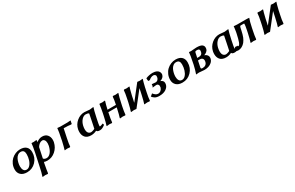

<svg xmlns="http://www.w3.org/2000/svg" viewBox="210 -1938 5642 3670"><g transform="rotate(-30 3031.0 -102.5)"><path d="M408.2 -439.9Q495.6 -439.9 540.8 -397.5Q585.9 -355 585.9 -278.8Q585.9 -156.2 506.6 -73.2Q427.2 9.8 311 9.8Q222.7 9.8 175.3 -34.9Q127.9 -79.6 127.9 -152.8Q127.9 -214.8 151.6 -269Q175.3 -323.2 214.4 -360.4Q253.4 -397.5 304.2 -418.7Q355 -439.9 408.2 -439.9ZM394 -391.1Q356.9 -391.1 327.1 -367.9Q297.4 -344.7 280.3 -308.3Q263.2 -272 254.2 -232.2Q245.1 -192.4 245.1 -154.8Q245.1 -105 264.9 -72Q284.7 -39.1 328.1 -39.1Q368.7 -39.1 402.8 -76.7Q437 -114.3 455.6 -173.3Q474.1 -232.4 474.1 -296.9Q474.1 -342.8 455.3 -366.9Q436.5 -391.1 394 -391.1Z M747.1 -293 699.7 -68.8 697.8 -71.8Q707.5 -55.7 727.5 -47.4Q747.6 -39.1 768.1 -39.1Q817.9 -39.1 858.6 -86.7Q899.4 -134.3 919.9 -221.2Q925.8 -249.5 925.8 -274.9Q925.8 -323.7 907 -348.9Q888.2 -374 860.8 -374Q829.6 -374 798.8 -352.1Q768.1 -330.1 745.1 -291ZM895 -439.9Q967.3 -439.9 1005.6 -395.5Q1043.9 -351.1 1043.9 -283.2Q1043.9 -253.9 1038.1 -230Q1014.6 -126 936.8 -58.1Q858.9 9.8 758.8 9.8Q712.9 9.8 685.1 -2Q684.1 3.4 681.4 13.9Q678.7 24.4 677.7 27.8Q648.9 180.7 645 224.1L634.8 233.9Q606.4 229 583 229Q560.1 229 521 234.9L520 225.1Q545.9 151.9 570.8 25.9L627 -235.8Q655.3 -375.5 657.7 -423.8Q657.7 -424.3 658.7 -428.5Q659.7 -432.6 659.7 -433.1Q711.9 -427.7 752.9 -436Q766.6 -436 771 -432.4Q775.4 -428.7 773.9 -419.9Q772.9 -415 770.5 -405Q768.1 -395 767.1 -390.1Q826.7 -439.9 895 -439.9Z M1450.7 -430.2Q1476.1 -430.2 1521 -435.1L1522 -423.8Q1521.5 -421.4 1519.8 -417.5Q1518.1 -413.6 1518.1 -413.1Q1518.1 -412.6 1517.8 -411.6Q1517.6 -410.6 1517.1 -408.4Q1516.6 -406.2 1516.1 -403.8Q1509.8 -377.4 1509.8 -368.2L1496.1 -360.8Q1435.1 -371.1 1334 -371.1Q1326.7 -339.8 1314 -275.4Q1301.3 -210.9 1293.9 -180.2Q1267.6 -55.7 1266.1 -4.9L1255.9 4.9Q1229 0 1203.1 0Q1191.4 0 1176.3 1.5Q1161.1 2.9 1151.9 4.4L1142.1 5.9L1141.1 -3.9Q1157.7 -52.7 1187 -182.1Q1188 -189 1189.5 -196.8Q1190.9 -204.6 1192.9 -214.6Q1194.8 -224.6 1195.8 -230Q1224.1 -359.9 1229 -424.8Q1229 -425.3 1229.5 -430.4Q1230 -435.5 1230 -436Q1264.2 -430.2 1294.9 -430.2Z M1828.6 -439.9Q1860.4 -439.9 1911.6 -433.1Q1931.6 -430.2 1944.8 -430.2Q1948.7 -430.2 1986.8 -435.1Q1988.3 -435.1 2005.6 -437.3Q2022.9 -439.5 2026.9 -439.9L2027.8 -431.2Q2010.3 -386.2 1977.5 -232.9Q1973.1 -210.4 1964.8 -170.7Q1956.5 -130.9 1953.6 -115.2Q1947.8 -88.4 1947.8 -71.8Q1947.8 -54.2 1952.6 -54.2Q1969.7 -54.2 2025.9 -76.2L2034.7 -42Q2003.9 -17.6 1975.8 -3.9Q1947.8 9.8 1916.5 9.8Q1888.2 9.8 1871.8 3.4Q1855.5 -2.9 1846.7 -20Q1790 9.8 1724.6 9.8Q1679.7 9.8 1646.2 -3.9Q1612.8 -17.6 1593.8 -41.5Q1574.7 -65.4 1565.7 -94.2Q1556.6 -123 1556.6 -157.2Q1556.6 -186.5 1562.5 -216.8Q1582.5 -313.5 1659.2 -376.7Q1735.8 -439.9 1828.6 -439.9ZM1830.6 -391.1Q1782.2 -391.1 1740 -345Q1697.8 -298.8 1680.7 -226.1Q1671.9 -184.1 1671.9 -153.8Q1671.9 -95.2 1695.1 -69.1Q1718.3 -43 1752 -43Q1766.1 -43 1794.4 -51.8Q1822.8 -60.5 1842.8 -73.2L1835.9 -69.8Q1841.8 -97.2 1853.5 -152.3Q1865.2 -207.5 1870.6 -234.9L1897.9 -372.1Q1874.5 -391.1 1830.6 -391.1Z M2405.8 -182.1 2411.6 -210H2226.6Q2226.1 -207.5 2223.9 -196.5Q2221.7 -185.5 2220.7 -180.2Q2198.2 -76.7 2191.9 -4.9L2182.6 4.9Q2149.4 0 2129.9 0Q2104 0 2067.9 5.9L2066.9 -3.9Q2088.9 -68.4 2112.8 -182.1L2127.4 -250Q2148.4 -352.5 2155.8 -424.8L2165.5 -435.1Q2197.3 -430.2 2218.8 -430.2Q2243.7 -430.2 2279.8 -436L2280.8 -425.8Q2259.3 -360.4 2236.8 -258.8H2422.9Q2444.8 -360.8 2448.7 -424.8L2458.5 -435.1Q2490.2 -430.2 2511.7 -430.2Q2536.6 -430.2 2573.7 -436L2574.7 -425.8Q2550.3 -353 2528.8 -248L2513.7 -180.2Q2490.7 -67.9 2485.8 -4.9L2475.6 4.9Q2442.4 0 2422.9 0Q2397 0 2360.8 5.9L2359.9 -3.9Q2380.4 -64 2405.8 -182.1Z M2666 -251Q2689.9 -360.4 2693.4 -424.8L2703.1 -435.1Q2734.9 -430.2 2757.3 -430.2Q2783.2 -430.2 2819.3 -436L2820.3 -425.8Q2807.6 -392.1 2777.3 -265.1Q2776.9 -262.7 2775.4 -257.1Q2773.9 -251.5 2773.4 -249L2759.3 -179.2Q2756.3 -166 2753.9 -156.5Q2751.5 -147 2750.7 -144.3Q2750 -141.6 2749 -135.7Q2748 -129.9 2746.1 -118.2Q2790.5 -174.3 2874.5 -281.5Q2958.5 -388.7 2995.1 -435.1Q3026.9 -430.2 3050.3 -430.2Q3076.2 -430.2 3113.3 -436V-425.8Q3100.6 -392.1 3070.3 -265.1Q3070.3 -263.7 3067.4 -249L3052.2 -179.2Q3027.8 -67.4 3025.4 -4.9L3015.1 4.9Q2981.9 0 2961.4 0Q2934.6 0 2898.4 5.9V-3.9Q2916.5 -54.7 2944.3 -181.2L2959.5 -251Q2971.2 -303.7 2972.2 -311Q2931.6 -258.8 2848.6 -154.3Q2765.6 -49.8 2723.1 4.9Q2689.9 0 2668.5 0Q2641.6 0 2605.5 5.9L2604 -3.9Q2624 -58.1 2651.4 -181.2Z M3322.8 -390.1Q3271 -390.1 3219.7 -344.2L3185.5 -345.2Q3178.7 -387.7 3180.7 -407.2Q3211.4 -421.4 3253.9 -430.4Q3296.4 -439.5 3335 -439Q3361.3 -439 3383.5 -434.3Q3405.8 -429.7 3420.7 -422.1Q3435.5 -414.6 3447.5 -404.3Q3459.5 -394 3465.3 -382.8Q3471.2 -371.6 3475.3 -359.9Q3479.5 -348.1 3479.2 -337.4Q3479 -326.7 3478 -317.9Q3463.9 -252.9 3383.8 -228Q3447.8 -206.5 3447.8 -149.9Q3447.8 -139.6 3443.8 -117.2Q3432.6 -65.4 3377 -27.8Q3321.3 9.8 3228 9.8Q3197.8 9.8 3172.9 3.4Q3147.9 -2.9 3130.4 -14.4Q3112.8 -25.9 3101.6 -36.9Q3090.3 -47.9 3079.6 -62L3129.9 -103Q3148.9 -76.7 3175 -57.9Q3201.2 -39.1 3229 -39.1Q3263.7 -39.1 3291 -62.3Q3318.4 -85.4 3328.6 -122.1Q3335.4 -161.6 3320.8 -181.9Q3306.2 -202.1 3284.7 -202.1Q3274.4 -202.1 3254.9 -200.2Q3235.4 -198.2 3215.8 -195.6Q3196.3 -192.9 3194.8 -192.9Q3207 -212.4 3210 -227.1Q3211.9 -236.8 3211.9 -257.8Q3231 -257.8 3246.6 -255.9Q3287.1 -251 3294.9 -251Q3321.8 -251 3342.8 -269.8Q3363.8 -288.6 3369.6 -321.8Q3377.4 -355.5 3361.6 -372.3Q3345.7 -389.2 3322.8 -390.1Z M3838.9 -439.9Q3926.3 -439.9 3971.4 -397.5Q4016.6 -355 4016.6 -278.8Q4016.6 -156.2 3937.3 -73.2Q3857.9 9.8 3741.7 9.8Q3653.3 9.8 3606 -34.9Q3558.6 -79.6 3558.6 -152.8Q3558.6 -214.8 3582.3 -269Q3606 -323.2 3645 -360.4Q3684.1 -397.5 3734.9 -418.7Q3785.6 -439.9 3838.9 -439.9ZM3824.7 -391.1Q3787.6 -391.1 3757.8 -367.9Q3728 -344.7 3710.9 -308.3Q3693.8 -272 3684.8 -232.2Q3675.8 -192.4 3675.8 -154.8Q3675.8 -105 3695.6 -72Q3715.3 -39.1 3758.8 -39.1Q3799.3 -39.1 3833.5 -76.7Q3867.7 -114.3 3886.2 -173.3Q3904.8 -232.4 3904.8 -296.9Q3904.8 -342.8 3886 -366.9Q3867.2 -391.1 3824.7 -391.1Z M4216.8 -258.8H4256.3Q4290.5 -258.8 4311 -275.4Q4331.5 -292 4337.4 -321.8Q4353.5 -391.1 4287.6 -391.1Q4267.1 -391.1 4257.3 -387.7Q4247.6 -384.3 4244.4 -378.7Q4241.2 -373 4237.8 -358.9Q4234.4 -340.3 4227.1 -307.4Q4219.7 -274.4 4216.8 -258.8ZM4205.6 -210 4177.7 -75.2Q4172.9 -53.7 4181.2 -46.4Q4189.5 -39.1 4211.4 -39.1Q4251 -39.1 4278.6 -59.1Q4306.2 -79.1 4314.5 -118.2Q4323.7 -159.7 4305.9 -184.8Q4288.1 -210 4247.6 -210ZM4224.6 9.8Q4194.3 9.8 4152.3 3.9Q4120.1 0 4107.4 0Q4096.2 0 4080.3 1.7Q4064.5 3.4 4053.7 4.9L4043.5 6.8L4042.5 -2.9Q4068.8 -75.2 4092.8 -181.2Q4094.7 -191.9 4099.1 -214.4Q4103.5 -236.8 4105.5 -248Q4130.4 -361.8 4133.8 -424.8Q4133.8 -425.3 4134.8 -429.4Q4135.7 -433.6 4135.7 -434.1Q4158.2 -431.2 4181.6 -431.2Q4195.3 -431.2 4242.7 -436Q4278.8 -439.9 4303.7 -439.9Q4347.7 -439.9 4378.7 -432.9Q4409.7 -425.8 4425.8 -412.8Q4441.9 -399.9 4448.7 -384.8Q4455.6 -369.6 4455.6 -350.1Q4455.6 -331.5 4452.6 -319.8Q4445.8 -290 4417.7 -267.8Q4389.6 -245.6 4357.4 -235.8Q4397 -224.1 4418.9 -193.8Q4440.9 -163.6 4431.6 -119.1Q4421.9 -76.7 4389.2 -46.6Q4356.4 -16.6 4314.2 -3.4Q4272 9.8 4224.6 9.8Z M4806.2 -439.9Q4837.9 -439.9 4889.2 -433.1Q4909.2 -430.2 4922.4 -430.2Q4926.3 -430.2 4964.4 -435.1Q4965.8 -435.1 4983.2 -437.3Q5000.5 -439.5 5004.4 -439.9L5005.4 -431.2Q4987.8 -386.2 4955.1 -232.9Q4950.7 -210.4 4942.4 -170.7Q4934.1 -130.9 4931.2 -115.2Q4925.3 -88.4 4925.3 -71.8Q4925.3 -54.2 4930.2 -54.2Q4947.3 -54.2 5003.4 -76.2L5012.2 -42Q4981.4 -17.6 4953.4 -3.9Q4925.3 9.8 4894 9.8Q4865.7 9.8 4849.4 3.4Q4833 -2.9 4824.2 -20Q4767.6 9.8 4702.1 9.8Q4657.2 9.8 4623.8 -3.9Q4590.3 -17.6 4571.3 -41.5Q4552.2 -65.4 4543.2 -94.2Q4534.2 -123 4534.2 -157.2Q4534.2 -186.5 4540 -216.8Q4560.1 -313.5 4636.7 -376.7Q4713.4 -439.9 4806.2 -439.9ZM4808.1 -391.1Q4759.8 -391.1 4717.5 -345Q4675.3 -298.8 4658.2 -226.1Q4649.4 -184.1 4649.4 -153.8Q4649.4 -95.2 4672.6 -69.1Q4695.8 -43 4729.5 -43Q4743.7 -43 4772 -51.8Q4800.3 -60.5 4820.3 -73.2L4813.5 -69.8Q4819.3 -97.2 4831.1 -152.3Q4842.8 -207.5 4848.1 -234.9L4875.5 -372.1Q4852.1 -391.1 4808.1 -391.1Z M5308.1 0Q5281.7 0 5247.1 5.9L5246.1 -3.9Q5266.6 -66.9 5292 -182.1L5306.2 -250Q5313.5 -283.7 5319.8 -324.5Q5326.2 -365.2 5324.2 -371.1Q5322.8 -380.9 5316.4 -380.9H5249Q5236.3 -380.9 5231.7 -373.8Q5227.1 -366.7 5222.2 -346.2L5213.4 -303.2Q5192.4 -205.1 5172.6 -157.2Q5152.8 -109.4 5121.1 -67.9Q5092.3 -32.7 5052.7 -11.5Q5013.2 9.8 4971.2 9.8Q4934.6 9.8 4918.5 -7.8Q4922.9 -30.3 4940.4 -71.8L4972.2 -81.1Q4984.4 -67.9 4991.5 -63.5Q4998.5 -59.1 5008.3 -59.1Q5035.2 -59.1 5056.9 -117.2Q5078.6 -175.3 5101.1 -282.2Q5102.1 -288.1 5104.7 -300Q5107.4 -312 5108.4 -317.9Q5116.7 -359.9 5121.1 -405.8Q5121.1 -408.2 5121.6 -415.8Q5122.1 -423.3 5122.1 -425.8Q5122.1 -426.8 5123 -430.7Q5124 -434.6 5124 -435.1Q5161.1 -430.2 5194.3 -430.2H5394Q5413.1 -430.2 5429.9 -429Q5446.8 -427.7 5454.1 -426.8L5461.4 -425.8Q5437.5 -366.7 5409.2 -229Q5407.7 -219.7 5404.1 -202.6Q5400.4 -185.5 5399.4 -180.2Q5377.9 -80.6 5371.1 -4.9L5361.3 4.9Q5328.1 0 5308.1 0Z M5614.7 -251Q5638.7 -360.4 5642.1 -424.8L5651.9 -435.1Q5683.6 -430.2 5706.1 -430.2Q5731.9 -430.2 5768.1 -436L5769 -425.8Q5756.3 -392.1 5726.1 -265.1Q5725.6 -262.7 5724.1 -257.1Q5722.7 -251.5 5722.2 -249L5708 -179.2Q5705.1 -166 5702.6 -156.5Q5700.2 -147 5699.5 -144.3Q5698.7 -141.6 5697.8 -135.7Q5696.8 -129.9 5694.8 -118.2Q5739.3 -174.3 5823.2 -281.5Q5907.2 -388.7 5943.8 -435.1Q5975.6 -430.2 5999 -430.2Q6024.9 -430.2 6062 -436V-425.8Q6049.3 -392.1 6019 -265.1Q6019 -263.7 6016.1 -249L6001 -179.2Q5976.6 -67.4 5974.1 -4.9L5963.9 4.9Q5930.7 0 5910.2 0Q5883.3 0 5847.2 5.9V-3.9Q5865.2 -54.7 5893.1 -181.2L5908.2 -251Q5919.9 -303.7 5920.9 -311Q5880.4 -258.8 5797.4 -154.3Q5714.4 -49.8 5671.9 4.9Q5638.7 0 5617.2 0Q5590.3 0 5554.2 5.9L5552.7 -3.9Q5572.8 -58.1 5600.1 -181.2Z"/></g></svg>

Font: Linear Smooth
Style: Bold Italic
Weight: 700
Designer: Philipp H. Poll, Flanker
Foundry: Philipp H. Poll, reworked by Flanker
Version: Version 1.061 | FøM Fix